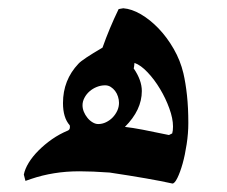

<svg xmlns="http://www.w3.org/2000/svg" viewBox="-20 -408 544 460"><path d="M431.2 -113.3Q431.2 -88.4 427.2 -62.5Q423.3 -36.6 417.5 -15.9Q411.6 4.9 405 18.3Q398.4 31.7 393.1 31.7Q340.3 20 242.7 5.4Q200.7 2.4 170.4 2.4Q138.2 2.4 109.6 7.1Q81.1 11.7 55.2 20.5L41 25.4L37.1 10.3Q39.6 -2.9 48.8 -18.1Q58.1 -33.2 72.5 -47.6Q86.9 -62 104.7 -74.5Q122.6 -86.9 142.6 -95.2Q147.5 -97.2 147.5 -103.5Q147.5 -106.9 147 -107.9Q130.9 -126 130.9 -161.1Q130.9 -216.3 168 -255.4Q177.2 -265.6 225.6 -293.9Q233.9 -317.4 243.4 -340.1Q252.9 -362.8 264.2 -386.2Q265.6 -386.2 269.5 -387.2Q273.4 -388.2 275.4 -388.2Q295.4 -386.7 317.6 -373.8Q339.8 -360.8 360.1 -339.6Q380.4 -318.4 396.2 -290.8Q412.1 -263.2 419.4 -232.4Q424.8 -209 428 -179.4Q431.2 -149.9 431.2 -113.3ZM394.5 -105Q394.5 -124 385.7 -148.2Q377 -172.4 363.5 -194.8Q350.1 -217.3 333.7 -234.6Q317.4 -252 302.2 -257.3Q301.8 -253.9 301.5 -250.7Q301.3 -247.6 300.3 -244.1Q319.8 -215.8 319.8 -189.9Q319.8 -144.5 279.3 -104Q296.4 -102.1 322.3 -97.2Q348.1 -92.3 384.8 -84.5L392.6 -88.4Q394.5 -94.7 394.5 -105ZM265.1 -161.6Q265.1 -168.9 262.7 -176.5Q260.3 -184.1 255.9 -189.9Q251.5 -195.8 245.4 -199.7Q239.3 -203.6 231.9 -203.6Q221.7 -203.6 211.9 -199.7Q202.1 -195.8 194.6 -189.2Q187 -182.6 182.4 -173.8Q177.7 -165 177.7 -155.8Q177.7 -147.9 180.9 -140.1Q184.1 -132.3 189.5 -125.7Q194.8 -119.1 201.7 -115Q208.5 -110.8 215.3 -110.8Q225.1 -110.8 234.1 -115.2Q243.2 -119.6 250 -126.7Q256.8 -133.8 261 -142.8Q265.1 -151.9 265.1 -161.6Z"/></svg>

Font: SakalBharati
Style: Regular
Weight: 400
Designer: CDAC GIST
Foundry: CDAC
Version: 13.02